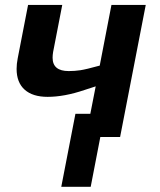

<svg xmlns="http://www.w3.org/2000/svg" viewBox="-20 -548 640 768"><path d="M381.3 0 342.8 199.2H225.1L281.7 -92.8H341.3L362.8 -202.6L317.9 -188Q237.3 -160.6 170.4 -160.6Q110.4 -160.6 78.4 -189.5Q46.4 -218.3 46.4 -272.5Q46.4 -292 50.8 -314.5L92.3 -528.3H229L192.4 -339.8Q190.4 -327.6 190.4 -316.9Q190.4 -263.7 254.9 -263.7Q278.8 -263.7 301.5 -267.1Q324.2 -270.5 378.9 -285.6L425.8 -528.3H563L460.4 0Z"/></svg>

Font: Cousine
Style: Bold Italic
Weight: 700
Italic angle: -12°
Monospace: yes
Designer: Steve Matteson
Foundry: Ascender Corporation
Version: Version 1.20